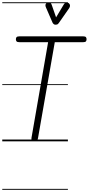

<svg xmlns="http://www.w3.org/2000/svg" viewBox="-25 -1250 786 1698"><path d="M280 0Q262.5 0 256.8 -8Q251 -16 253.5 -31L400.5 -877H146.5Q127.5 -877 121.5 -884Q115.5 -891 115.5 -903Q115.5 -914.5 121.5 -921.5Q127.5 -928.5 146.5 -928.5H711Q729 -928.5 734.8 -921.5Q740.5 -914.5 740.5 -903Q740.5 -891 734.8 -884Q729 -877 711 -877H459.5L311.5 -31Q310 -20 304.5 -10Q299 0 280 0ZM280 0Q262.5 0 256.8 -8Q251 -16 253.5 -31L400.5 -877H146.5Q127.5 -877 121.5 -884Q115.5 -891 115.5 -903Q115.5 -914.5 121.5 -921.5Q127.5 -928.5 146.5 -928.5H711Q729 -928.5 734.8 -921.5Q740.5 -914.5 740.5 -903Q740.5 -891 734.8 -884Q729 -877 711 -877H459.5L311.5 -31Q310 -20 304.5 -10Q299 0 280 0ZM463 -1031.5Q458.5 -1031.5 451.2 -1036.2Q444 -1041 440 -1049L383 -1180.5Q373.5 -1201 378.8 -1212.8Q384 -1224.5 394 -1227.5Q407.5 -1231.5 418 -1226.2Q428.5 -1221 432 -1208L471 -1096.5L537 -1207Q548.5 -1226.5 562.2 -1227.2Q576 -1228 584.5 -1221Q594.5 -1211.5 594.2 -1200Q594 -1188.5 586.5 -1177.5L495.5 -1047Q487 -1034.5 478.8 -1033Q470.5 -1031.5 463 -1031.5ZM-5 420.5H575.5V428.5H-5ZM-5 -16H575.5V0H-5ZM-5 -505.5H575.5V-497.5H-5ZM-5 -1230H575.5V-1222H-5Z"/></svg>

Font: Edu VIC WA NT Pre Guide
Style: Regular
Weight: 400
Designer: Tina and Corey Anderson, Eben Sorkin, Mirko Velimirovic
Foundry: Google for Education
Version: Version 1.000